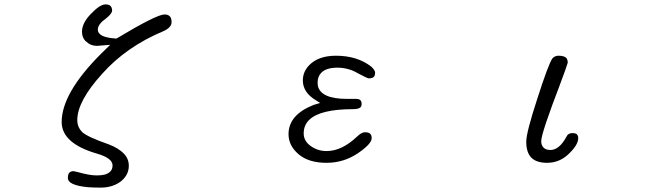

<svg xmlns="http://www.w3.org/2000/svg" viewBox="-20 -732 3040 877"><path d="M290 81.1Q290 114.3 380.9 123Q407.2 125 439.5 125Q495.1 125 533.2 95.7Q568.4 66.4 568.4 25.4Q568.4 -7.8 544.4 -31.7Q520.5 -55.7 477.5 -72.3Q377 -107.4 355.5 -128.9Q333 -151.4 333 -183.6Q333 -269.5 446.3 -394.5Q556.6 -518.6 726.6 -589.8Q763.7 -606.4 763.7 -630.9Q763.7 -649.4 755.4 -657.7Q747.1 -666 731.4 -666Q695.3 -666 511.7 -555.7Q452.1 -559.6 435.5 -577.1Q426.8 -585 426.8 -596.7Q426.8 -621.1 463.9 -647.5Q487.3 -666 491.2 -678.7Q492.2 -680.7 492.2 -684.6Q492.2 -688.5 491.2 -692.4Q489.3 -700.2 485.4 -704.1Q478.5 -711.9 461.9 -711.9Q436.5 -711.9 395.5 -668.9Q354.5 -627 354.5 -586.9Q354.5 -561.5 370.1 -544.9L374 -542Q393.6 -522.5 422.9 -522.5L483.4 -527.3Q452.1 -497.1 441.4 -486.3Q261.7 -306.6 261.7 -174.8Q261.7 -77.1 422.9 -30.3Q494.1 -9.8 494.1 23.4Q494.1 41 483.9 51.3Q473.6 61.5 458.5 65.4Q443.4 69.3 421.9 69.3Q388.7 69.3 334 53.7L316.4 49.8Q303.7 49.8 296.9 56.6Q290 63.5 290 81.1Z M1615.2 -32.2Q1677.7 -75.2 1677.7 -100.6Q1677.7 -114.3 1670.9 -121.1Q1664.1 -127.9 1646.5 -127.9Q1631.8 -127.9 1612.3 -109.4Q1542 -42 1471.7 -42Q1427.7 -42 1393.6 -69.3Q1367.2 -90.8 1367.2 -123Q1367.2 -159.2 1391.6 -183.6Q1441.4 -233.4 1592.8 -233.4Q1618.2 -233.4 1627 -242.2Q1631.8 -247.1 1631.8 -257.8Q1631.8 -268.6 1626 -274.4Q1620.1 -280.3 1605.5 -280.3H1565.4Q1443.4 -280.3 1431.6 -341.8Q1430.7 -348.6 1430.7 -354.5Q1430.7 -382.8 1448.2 -400.4Q1470.7 -422.9 1521.5 -422.9Q1572.3 -422.9 1616.2 -396.5Q1654.3 -376 1664.1 -374Q1680.7 -374 1687.5 -380.9Q1693.4 -386.7 1693.4 -400.4Q1693.4 -411.1 1675.8 -427.7Q1611.3 -477.5 1514.6 -477.5Q1435.5 -477.5 1393.6 -435.5Q1363.3 -405.3 1363.3 -364.3Q1363.3 -309.6 1423.8 -273.4L1442.4 -261.7L1413.1 -252.9Q1297.9 -208 1297.9 -119.1Q1297.9 -67.4 1342.8 -28.3Q1388.7 11.7 1471.7 11.7Q1549.8 11.7 1615.2 -32.2Z M2383.8 -85Q2383.8 -35.2 2407.2 -11.7Q2430.7 11.7 2478.5 11.7Q2536.1 11.7 2578.1 -29.3Q2621.1 -70.3 2621.1 -100.6Q2621.1 -112.3 2615.2 -118.2Q2609.4 -124 2594.7 -124Q2575.2 -124 2568.4 -109.4Q2535.2 -46.9 2494.1 -46.9Q2473.6 -46.9 2462.9 -57.6Q2452.1 -68.4 2452.1 -86.9Q2452.1 -105.5 2474.6 -172.9Q2502 -252.9 2535.2 -338.9Q2569.3 -429.7 2573.2 -445.3V-446.3Q2573.2 -460 2566.4 -467.8Q2555.7 -477.5 2531.2 -477.5Q2513.7 -477.5 2502.9 -464.8Q2484.4 -437.5 2434.6 -282.2Q2383.8 -127 2383.8 -85Z"/></svg>

Font: FakePearl
Style: ExtraLight
Weight: 300
Version: Version 1.2